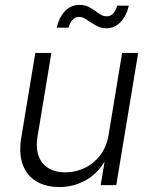

<svg xmlns="http://www.w3.org/2000/svg" viewBox="-20 -755 618 783"><path d="M222.2 7.8Q167.5 7.8 128.7 -15.1Q89.8 -38.1 73 -82.8Q56.2 -127.4 66.4 -191.9L124 -539.1H189.5L132.8 -196.8Q122.1 -129.9 152.8 -91.1Q183.6 -52.2 246.6 -52.2Q289.1 -52.2 326.2 -70.3Q363.3 -88.4 389.2 -122.6Q415 -156.7 422.9 -205.1L478 -539.1H543.5L454.1 0H390.6L411.6 -126H423.3Q388.7 -55.2 336.2 -23.7Q283.7 7.8 222.2 7.8ZM414.1 -639.6Q395.5 -639.6 380.1 -646.7Q364.7 -653.8 351.6 -662.8Q338.4 -671.9 326.7 -679Q314.9 -686 303.2 -686Q286.1 -686 274.9 -672.9Q263.7 -659.7 259.8 -642.1H211.4Q220.2 -682.6 244.1 -708.7Q268.1 -734.9 304.2 -734.9Q324.7 -734.9 339.6 -727.8Q354.5 -720.7 366.7 -711.7Q378.9 -702.6 390.4 -695.6Q401.9 -688.5 415 -688.5Q430.2 -688.5 440.4 -698.7Q450.7 -709 458 -731.9H505.4Q495.6 -689.5 471.2 -664.6Q446.8 -639.6 414.1 -639.6Z"/></svg>

Font: Inter 18pt Light
Style: Italic
Weight: 300
Italic angle: -9.3988°
Designer: Rasmus Andersson
Foundry: rsms
Version: Version 4.001;git-66647c0bb